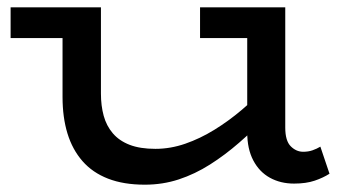

<svg xmlns="http://www.w3.org/2000/svg" viewBox="-20 -491 958 525"><path d="M376 14Q318 14 275.5 -2.5Q233 -19 205.5 -50.5Q178 -82 164.5 -126Q151 -170 151 -226V-471H256V-235Q256 -202 263.5 -174.5Q271 -147 288.5 -126.5Q306 -106 334.5 -95Q363 -84 405 -84Q446 -84 486.5 -98Q527 -112 566 -136Q605 -160 641 -190.5Q677 -221 709 -255V-172Q672 -134 633.5 -100.5Q595 -67 554 -41Q513 -15 469 -0.5Q425 14 376 14ZM9 -387V-471H234V-387ZM784 11Q747 11 718 -5Q689 -21 672.5 -52.5Q656 -84 656 -129V-471H760V-142Q760 -106 775 -91Q790 -76 809 -76Q823 -76 834.5 -80Q846 -84 856 -90L881 -16Q864 -5 840.5 3Q817 11 784 11ZM527 -387V-471H745V-387Z"/></svg>

Font: BioRhyme SemiExpanded
Style: Regular
Weight: 400
Width: 6
Designer: Aoife Mooney
Foundry: Aoife Mooney Type
Version: Version 1.600;gftools[0.9.33]